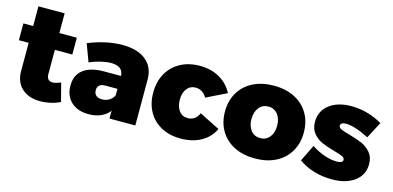

<svg xmlns="http://www.w3.org/2000/svg" viewBox="-65 -1040 2913 1423"><g transform="rotate(15 1392.0 -329.0)"><path d="M433 -26Q404 -10 362.5 -0.5Q321 9 279 9Q192 9 140 -39Q88 -87 88 -170V-387H13V-516H88V-667H289V-516H423V-387H289V-201Q289 -175 301 -162Q313 -149 335 -149Q354 -149 397 -165Z M1010 -353V0H812V-60Q787 -27 746.5 -9Q706 9 653 9Q567 9 518 -37.5Q469 -84 469 -162Q469 -241 522.5 -283.5Q576 -326 679 -327H812V-329Q812 -363 788 -382Q764 -401 718 -401Q685 -401 641.5 -391Q598 -381 554 -362L504 -496Q642 -552 766 -552Q881 -552 945.5 -499.5Q1010 -447 1010 -353ZM812 -179V-228H720Q659 -228 659 -177Q659 -151 675 -137Q691 -123 720 -123Q751 -123 776 -138Q801 -153 812 -179Z M1369 -387Q1329 -387 1304 -355Q1279 -323 1279 -271Q1279 -218 1303.5 -185.5Q1328 -153 1369 -153Q1430 -153 1455 -213L1612 -134Q1581 -67 1514.5 -30Q1448 7 1358 7Q1273 7 1209 -27.5Q1145 -62 1110 -124.5Q1075 -187 1075 -270Q1075 -354 1110.5 -417.5Q1146 -481 1210.5 -516Q1275 -551 1360 -551Q1445 -551 1510.5 -514Q1576 -477 1611 -409L1456 -333Q1442 -359 1419.5 -373Q1397 -387 1369 -387Z M2230 -272Q2230 -189 2192.5 -125.5Q2155 -62 2087 -27.5Q2019 7 1928 7Q1837 7 1768.5 -27.5Q1700 -62 1662.5 -125.5Q1625 -189 1625 -272Q1625 -356 1662.5 -419Q1700 -482 1768.5 -516.5Q1837 -551 1928 -551Q2019 -551 2087 -516.5Q2155 -482 2192.5 -419Q2230 -356 2230 -272ZM1829 -270Q1829 -215 1856 -182Q1883 -149 1928 -149Q1972 -149 1999 -182Q2026 -215 2026 -270Q2026 -324 1999 -357.5Q1972 -391 1928 -391Q1883 -391 1856 -357.5Q1829 -324 1829 -270Z M2515 -417Q2496 -417 2485 -410.5Q2474 -404 2474 -391Q2474 -376 2494.5 -366.5Q2515 -357 2560 -345Q2620 -328 2659.5 -311Q2699 -294 2728.5 -259.5Q2758 -225 2758 -171Q2758 -88 2692.5 -39.5Q2627 9 2519 9Q2447 9 2381.5 -10.5Q2316 -30 2263 -68L2325 -195Q2376 -162 2426.5 -145Q2477 -128 2522 -128Q2543 -128 2555 -134.5Q2567 -141 2567 -153Q2567 -168 2547.5 -177.5Q2528 -187 2483 -199Q2425 -215 2386 -232Q2347 -249 2318 -283Q2289 -317 2289 -371Q2289 -455 2353 -504Q2417 -553 2521 -553Q2646 -553 2760 -487L2693 -360Q2582 -417 2515 -417Z"/></g></svg>

Font: Gontserrat ExtraBold
Style: Regular
Weight: 800
Designer: Julieta Ulanovsky
Foundry: Julieta Ulanovsky
Version: Version 6.001